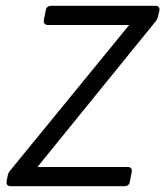

<svg xmlns="http://www.w3.org/2000/svg" viewBox="-20 -644 572 664"><path d="M6.8 -37.1 2.9 -17.6C1 -6.8 5.9 0 16.6 0H411.1C419.9 0 426.8 -4.9 428.7 -13.7L435.5 -48.8C437.5 -59.6 432.6 -66.4 421.9 -66.4H109.4L517.6 -569.3C522.5 -575.2 524.4 -579.1 526.4 -586.9L531.2 -606.4C533.2 -617.2 528.3 -624 517.6 -624H156.2C147.5 -624 140.6 -619.1 138.7 -610.4L131.8 -575.2C129.9 -564.5 134.8 -557.6 145.5 -557.6H426.8L15.6 -54.7C10.7 -48.8 7.8 -43.9 6.8 -37.1Z"/></svg>

Font: Ed Sans Neue
Style: Italic
Weight: 400
Italic angle: -11°
Designer: Stephen Hutchings
Version: Version 1.004;PS 001.004;hotconv 1.0.88;makeotf.lib2.5.64775